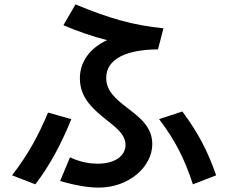

<svg xmlns="http://www.w3.org/2000/svg" viewBox="-20 -800 1040 875"><path d="M324 -780 269 -685C337 -656 402 -634 468 -617C390 -581 344 -519 344 -443C344 -351 409 -299 466 -253C512 -217 552 -185 552 -140C552 -90 505 -54 425 -54C395 -54 350 -59 299 -83L254 25C347 52 404 55 429 55C570 55 674 -42 674 -143C674 -221 618 -264 563 -306C513 -345 464 -382 464 -445C464 -534 561 -574 700 -575L725 -671C586 -685 478 -716 324 -780ZM35 -1 141 40C207 -45 262 -150 305 -257L199 -287C155 -182 107 -94 35 -1ZM705 -257C777 -163 821 -77 859 40L965 -1C927 -111 883 -195 811 -292Z"/></svg>

Font: KT Kiyosuna Sans Bold
Style: Regular
Weight: 700
Designer: [Zen Kaku Gothic] Yoshimichi Ohira
Version: Version 1.010;Glyphs 3.1.2 (3151)